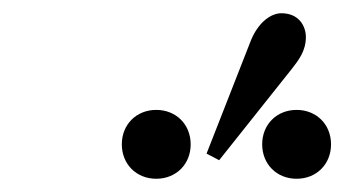

<svg xmlns="http://www.w3.org/2000/svg" viewBox="-20 -782 520 290"><path d="M376 -564C376 -534 398 -512 428 -512C458 -512 480 -534 480 -564C480 -594 458 -616 428 -616C398 -616 376 -594 376 -564ZM164 -564C164 -534 186 -512 216 -512C246 -512 268 -534 268 -564C268 -594 246 -616 216 -616C186 -616 164 -594 164 -564ZM292 -550 311 -540 420 -677C431 -691 442 -705 442 -726C442 -742 432 -762 405 -762C389 -762 370 -748 359 -721Z"/></svg>

Font: Old Standard
Style: Italic
Weight: 400
Italic angle: -15.2°
Designer: Alexey Kryukov <alexios@thessalonica.org.ru>
Version: Version 2.0